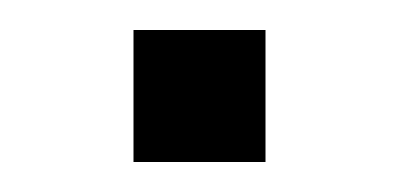

<svg xmlns="http://www.w3.org/2000/svg" viewBox="-20 -331 267 128"><path d="M69 -223V-311H157V-223Z"/></svg>

Font: Nunito Sans 11pt Light
Style: Regular
Weight: 300
Version: Version 3.101;gftools[0.9.27]